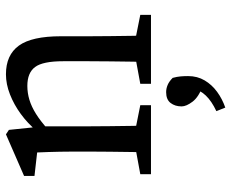

<svg xmlns="http://www.w3.org/2000/svg" viewBox="-86 -442 778 646"><g transform="rotate(-90 303.0 -119.0)"><path d="M40 0V-36L149 -56H172L272 -36V0ZM113 0Q114 -23 114.5 -60.5Q115 -98 115.5 -138.5Q116 -179 116 -210V-258Q116 -286 115.5 -306.5Q115 -327 114.5 -345Q114 -363 113 -383L34 -392V-427L174 -488L189 -478L201 -362V-361V-210Q201 -179 201.5 -138.5Q202 -98 202.5 -60.5Q203 -23 204 0ZM344 0V-36L453 -56H476L576 -36V0ZM417 0Q418 -23 418.5 -60Q419 -97 419.5 -137.5Q420 -178 420 -210V-295Q420 -364 400.5 -390Q381 -416 337 -416Q313 -416 290 -409Q267 -402 243 -387Q219 -372 191 -347L178 -385H186Q211 -415 242.5 -438Q274 -461 308.5 -474.5Q343 -488 376 -488Q441 -488 472.5 -444.5Q504 -401 504 -303V-210Q504 -178 504.5 -137.5Q505 -97 505.5 -60Q506 -23 507 0ZM370 125Q370 156 355.5 180.5Q341 205 317 222.5Q293 240 264 250L252 220Q286 204 304.5 184.5Q323 165 326 145L337 174Q300 161 284 140Q268 119 268 103Q268 81 279.5 66Q291 51 316 51Q328 51 340 56Q352 61 364 73Q368 88 369 100Q370 112 370 125Z"/></g></svg>

Font: Source Serif 4 Variable
Style: Regular
Weight: 400
Designer: Frank Grießhammer
Foundry: Adobe
Version: Version 4.005;hotconv 1.1.0;makeotfexe 2.6.0